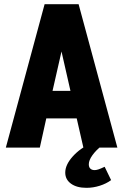

<svg xmlns="http://www.w3.org/2000/svg" viewBox="-20 -708 591 921"><path d="M8 0H171L202 -140H348L380 0H543L357 -688H194ZM232 -272 275 -461 318 -272ZM482 92Q463 101 452.5 104.5Q442 108 434 108Q421 108 413.5 101Q406 94 406 80Q406 61 423 37Q440 13 469 -10L422 -25Q363 4 328 43.5Q293 83 293 120Q293 153 320.5 173Q348 193 395 193Q427 193 458.5 183Q490 173 513 156Z"/></svg>

Font: Secuela Black
Style: Regular
Weight: 900
Designer: Fernando Haro
Foundry: deFharo
Version: Version 1.704